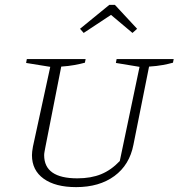

<svg xmlns="http://www.w3.org/2000/svg" viewBox="-20 -760 732 787"><path d="M292 7Q207 7 159 -27.5Q111 -62 111 -124Q111 -137 115 -159L186 -486L87 -502L90 -518H331L328 -503Q310 -498 285.5 -493.5Q261 -489 231 -487L166 -157Q164 -146 162.5 -138Q161 -130 161 -124Q161 -29 297 -29Q353 -29 394.5 -46Q436 -63 471 -100L552 -486L455 -502L458 -518H692L689 -503Q671 -498 647 -493.5Q623 -489 591 -487L527 -167Q511 -84 449 -38.5Q387 7 292 7ZM451 -740 542 -642 523 -625 435 -699 323 -625 308 -642 428 -740Z"/></svg>

Font: Piazzolla SC ExtraLight
Style: Italic
Weight: 200
Italic angle: -11.3°
Designer: Juan Pablo del Peral
Foundry: Huerta Tipografica
Version: Version 1.330